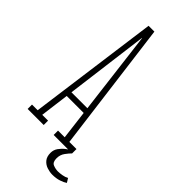

<svg xmlns="http://www.w3.org/2000/svg" viewBox="-269 -747 934 934"><g transform="rotate(45 198.5 -280.0)"><path d="M7.5 0V-30H46.5L137.5 -702H177.5L264.5 -30H313.5V0H186.5V-30H232.5L157.5 -637.5H156.5L78 -30H118V0ZM86.5 -179V-208H223.5V-179ZM318.5 141.5Q300.5 141.5 281.5 135.2Q262.5 129 249.8 113.8Q237 98.5 237 72.5Q237 52 248.5 35.8Q260 19.5 275.2 7.8Q290.5 -4 301.5 -9.5L313.5 0Q303.5 9.5 290 27.8Q276.5 46 276.5 70Q276.5 97.5 293.2 104.2Q310 111 327 111Q338.5 111 355.5 108Q372.5 105 384 98.5L397 119.5Q386 127.5 365.2 134.5Q344.5 141.5 318.5 141.5Z"/></g></svg>

Font: Imbue Thin
Style: Regular
Weight: 100
Designer: Tyler Finck
Foundry: Etcetera Type Company
Version: Version 1.102